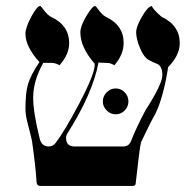

<svg xmlns="http://www.w3.org/2000/svg" viewBox="-20 -610 635 630"><path d="M569.8 -468.3Q569.8 -428.7 531.7 -389.6Q516.6 -292 490.2 -237.3Q472.7 -207 442.9 -143.6Q438 -126 425.3 -8.8Q425.3 0 415 0H111.8Q101.6 0 100.1 -11.2Q97.7 -57.1 85 -147.5Q85 -149.9 72.3 -199.2Q63.5 -231 63.5 -252.4Q63.5 -304.7 71.3 -331.5Q80.1 -363.3 109.4 -406.2Q63.5 -457 63.5 -499Q63.5 -519.5 82.5 -554.9Q101.6 -590.3 111.8 -590.3Q114.3 -590.3 122.1 -579.1Q136.2 -560.1 147.5 -554.7Q207 -526.9 207 -468.3Q207 -431.6 175.3 -396Q164.1 -402.3 152.3 -403.8H122.1Q88.9 -345.2 88.9 -289.6Q88.9 -241.2 110.4 -154.8Q116.7 -129.4 139.6 -129.4Q153.8 -129.4 162.6 -141.1Q191.9 -179.2 238.8 -268.1Q294.4 -373.5 290.5 -401.4Q243.7 -454.6 243.7 -503.9Q243.7 -524.4 263.4 -557.4Q283.2 -590.3 292 -590.3Q294.4 -590.3 302.2 -579.1Q316.4 -560.1 327.6 -554.7Q386.2 -526.9 385.7 -468.3Q385.7 -431.6 355.5 -396Q344.2 -402.3 336.4 -403.1Q328.6 -403.8 303.2 -404.8Q284.2 -303.2 200.7 -171.4Q196.8 -165 196.8 -157.2Q196.8 -129.4 224.6 -129.4H384.8Q403.8 -129.4 411.1 -149.9Q423.8 -184.1 457 -247.6Q512.7 -334 512.7 -363.3Q512.7 -392.6 496.6 -399.9Q486.3 -403.8 469.2 -412.6Q452.1 -421.4 439.5 -451.9Q426.8 -482.4 426.8 -503.9Q426.8 -522.9 445.8 -555.4Q464.8 -587.9 477.5 -590.3Q486.3 -575.2 510.3 -554.7Q569.8 -526.9 569.8 -468.3ZM401.4 -276.9Q401.4 -260.3 389.2 -247.6Q377 -234.9 359.4 -234.9Q342.8 -234.9 330.1 -247.6Q317.4 -260.3 317.4 -276.9Q317.4 -294.4 330.1 -307.1Q342.8 -319.8 359.4 -319.8Q377 -319.8 389.2 -307.1Q401.4 -294.4 401.4 -276.9Z"/></svg>

Font: Accordance
Style: Regular
Weight: 400
Version: Version 1.1 (build May 11, 2018) Miklal Software Solutions, 